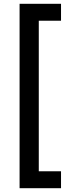

<svg xmlns="http://www.w3.org/2000/svg" viewBox="-20 -809 372 1010"><path d="M83 181V-789H301V-700H184V92H301V181Z"/></svg>

Font: Onest Medium
Style: Regular
Weight: 500
Designer: Dmitri Voloshin, Andrey Kudryavtsev
Foundry: Dmitri Voloshin, Andrey Kudryavtsev
Version: Version 1.000;gftools[0.9.33]